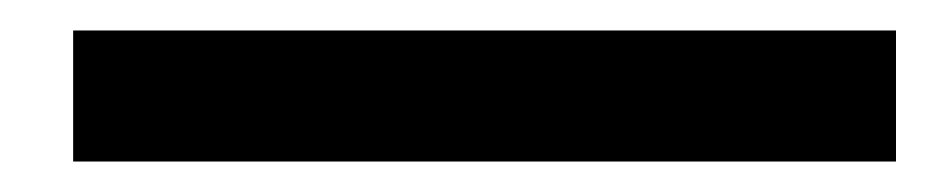

<svg xmlns="http://www.w3.org/2000/svg" viewBox="-20 49 608 126"><path d="M28 155V69H568V155Z"/></svg>

Font: NotoSansHansBold
Style: Bold
Weight: 700
Designer: Ryoko NISHIZUKA  (kana & ideographs); Paul D. Hunt (Latin, Greek & Cyrillic); Wenlong ZHANG  (bopomofo); Sandoll Communi
Foundry: Adobe Systems Incorporated
Version: Version 1.00;December 8, 2021;FontCreator 13.0.0.2675 64-bit